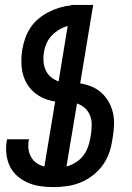

<svg xmlns="http://www.w3.org/2000/svg" viewBox="-20 -755 540 783"><path d="M200 8Q172 8 146 4.5Q120 1 96 -9Q72 -19 52.5 -35.5Q33 -52 21.5 -74.5Q10 -97 6.5 -123.5Q3 -150 7 -177L9 -187H99Q98 -185 97.5 -183.5Q97 -182 97 -181Q94 -163 96.5 -145.5Q99 -128 107.5 -113.5Q116 -99 130 -89.5Q144 -80 161 -76L205 -341Q169 -346 138.5 -364.5Q108 -383 90 -413Q72 -443 68.5 -480Q65 -517 71 -554Q75 -577 83 -599.5Q91 -622 104.5 -642.5Q118 -663 137.5 -679Q157 -695 178.5 -706Q200 -717 223.5 -724Q247 -731 270 -733V-735H360L307 -415Q332 -411 354.5 -401.5Q377 -392 394 -376.5Q411 -361 423 -340Q435 -319 440.5 -295.5Q446 -272 445 -246.5Q444 -221 440 -196L437 -179Q433 -152 423 -126Q413 -100 396 -77.5Q379 -55 355.5 -37.5Q332 -20 306.5 -10Q281 0 253.5 4Q226 8 200 8ZM219 -423 256 -649Q238 -644 221 -634Q204 -624 190.5 -609.5Q177 -595 169.5 -577.5Q162 -560 159 -542Q156 -523 157.5 -504Q159 -485 166.5 -468.5Q174 -452 188 -440.5Q202 -429 219 -423ZM251 -76Q270 -81 288 -92Q306 -103 318.5 -119Q331 -135 338 -153.5Q345 -172 348 -191L351 -208Q354 -228 354 -247.5Q354 -267 347 -284.5Q340 -302 326 -314.5Q312 -327 294 -333Z"/></svg>

Font: Iosevka Semibold
Style: Italic
Weight: 600
Italic angle: -9°
Monospace: yes
Designer: Belleve Invis
Foundry: Belleve Invis
Version: Version 32.5.0; ttfautohint (v1.8.4)